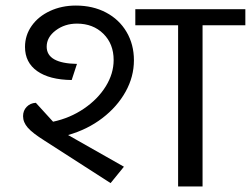

<svg xmlns="http://www.w3.org/2000/svg" viewBox="-20 -671 903 691"><path d="M225 -185 426 -71 378 -12 140 -165Q97 -192 80 -211.5Q63 -231 63 -253Q63 -273 76 -286.5Q89 -300 109 -301L171 -233Q232 -246 282 -280Q332 -314 360.5 -360Q389 -406 389 -455Q389 -513 352 -549.5Q315 -586 257 -586Q213 -586 180.5 -561.5Q148 -537 148 -503Q148 -443 257 -441L238 -383Q158 -384 114 -415Q70 -446 70 -502Q70 -544 94 -578Q118 -612 160 -631.5Q202 -651 253 -651Q314 -651 361.5 -626Q409 -601 435.5 -556Q462 -511 462 -454Q462 -395 432 -341Q402 -287 348.5 -246Q295 -205 225 -185ZM621 -580H467V-638H863V-580H709V0H621Z"/></svg>

Font: AmikoRegular
Style: Regular
Weight: 400
Designer: Pablo Impallari, Rodrigo Fuenzalida, Andres Torresi
Foundry: Impallari Type
Version: Version 1.000; ttfautohint (v1.3)